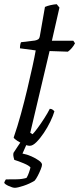

<svg xmlns="http://www.w3.org/2000/svg" viewBox="-44 -694 377 914"><path d="M98 0Q87 0 70 -7Q53 -14 38.5 -23.5Q24 -33 21 -39Q39 -91 55.5 -151Q72 -211 86 -270Q100 -329 110.5 -377Q121 -425 126 -454L51 -464Q51 -474 52.5 -481.5Q54 -489 56 -493L122 -501Q132 -503 138 -507Q144 -511 146 -524L170 -661Q181 -666 196.5 -669.5Q212 -673 226 -674L239 -658L203 -500H305L313 -488Q307 -476 297.5 -465Q288 -454 279 -448L192 -451L100 -62L111 -55Q120 -64 135.5 -85Q151 -106 167 -131Q183 -156 193 -176Q201 -176 206.5 -172Q212 -168 215 -164Q209 -143 195.5 -115Q182 -87 164.5 -61Q147 -35 129.5 -17.5Q112 0 98 0ZM27 200Q16 200 -2.5 191.5Q-21 183 -24 176Q-22 170 -20.5 167.5Q-19 165 -16 160Q14 160 37.5 159.5Q61 159 82 153Q88 144 93.5 128.5Q99 113 101 103Q94 94 69 83.5Q44 73 24 67Q23 63 20.5 53.5Q18 44 20 34Q30 19 42 0.5Q54 -18 69 -37H96L63 37Q85 41 106 50.5Q127 60 141.5 70.5Q156 81 156 90Q156 97 150 112Q144 127 136 142.5Q128 158 121 166Q97 181 68 190.5Q39 200 27 200Z"/></svg>

Font: Texturina 72pt 72pt Light
Style: Italic
Weight: 300
Italic angle: -11°
Designer: Guillermo Torres Carreño
Foundry: Omnibus-Type
Version: Version 1.002; ttfautohint (v1.8.3)